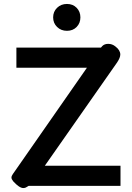

<svg xmlns="http://www.w3.org/2000/svg" viewBox="-20 -941 668 972"><path d="M98 11Q78 11 47 -23Q38 -34 38 -42Q38 -50 45.5 -60.5Q53 -71 55 -74L420 -598H63V-700H491L498 -708Q509 -719 528 -719Q548 -719 564 -706Q589 -687 589 -665Q589 -649 573 -625L207 -102H590V0H125L113 7Q108 11 98 11ZM249 -853Q249 -882 269 -901.5Q289 -921 319 -921Q349 -921 368 -901.5Q387 -882 387 -853Q387 -824 368 -804.5Q349 -785 319 -785Q289 -785 269 -804.5Q249 -824 249 -853Z"/></svg>

Font: Niramit SemiBold
Style: Regular
Weight: 600
Designer: Katatrad Aksorn Co.,Ltd.
Foundry: Cadson Demak Co.,Ltd.
Version: Version 1.001; ttfautohint (v1.6)